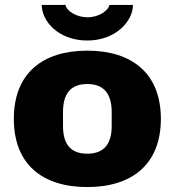

<svg xmlns="http://www.w3.org/2000/svg" viewBox="-20 -745 707 777"><path d="M333 -581C447 -581 518 -658 518 -725H423C419 -704 383 -675 333 -675C296 -675 251 -696 245 -725H149C149 -658 218 -581 333 -581ZM333 12C513 12 631 -79 631 -264C631 -449 513 -540 333 -540C153 -540 36 -449 36 -264C36 -79 153 12 333 12ZM333 -123C263 -123 235 -165 235 -235V-292C235 -362 263 -405 333 -405C403 -405 432 -362 432 -292V-235C432 -165 403 -123 333 -123Z"/></svg>

Font: Archivo Black
Style: Regular
Weight: 900
Designer: Hector Gatti
Foundry: Omnibus-Type
Version: Version 2.001